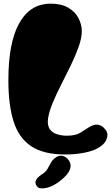

<svg xmlns="http://www.w3.org/2000/svg" viewBox="-20 -834 610 1054"><path d="M338 14Q219 14 151 -31.5Q83 -77 54.5 -167.5Q26 -258 26 -391Q26 -501 41 -576Q56 -651 81 -698Q106 -745 136 -770.5Q166 -796 197.5 -805Q229 -814 257 -814Q317 -814 355 -791.5Q393 -769 411 -734Q429 -699 429 -663Q429 -626 412 -578Q395 -530 369.5 -477Q344 -424 317 -371.5Q290 -319 270 -271Q250 -223 244 -185Q238 -147 254 -124Q268 -105 293.5 -97Q319 -89 347 -89Q395 -89 421 -105.5Q447 -122 466 -134Q496 -153 516.5 -149.5Q537 -146 549 -133.5Q561 -121 565 -113Q576 -90 561 -61.5Q546 -33 502 -13Q471 0 428.5 7Q386 14 338 14ZM237 197Q220 201 204.5 200Q189 199 181 186Q170 170 178 154.5Q186 139 206 126Q230 111 240.5 93.5Q251 76 259.5 59.5Q268 43 284 32Q299 20 317.5 21Q336 22 352 39Q372 61 366.5 87Q361 113 333 139Q313 159 287 175Q261 191 237 197Z"/></svg>

Font: Matemasie
Style: Regular
Weight: 400
Designer: Adam Yeo
Version: Version 1.001; ttfautohint (v1.8.4.7-5d5b)